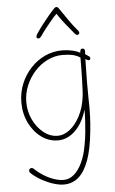

<svg xmlns="http://www.w3.org/2000/svg" viewBox="-68 -845 698 1165"><g transform="rotate(-5 281.5 -262.5)"><path d="M59 -242Q59 -302 80.5 -355Q102 -408 140 -449Q178 -490 227.5 -513Q277 -536 333 -536Q363 -536 392.5 -529.5Q422 -523 441 -512Q443 -527 446 -531.5Q449 -536 456 -536Q464 -536 468 -530.5Q472 -525 471 -514L470 -501Q490 -488 494.5 -484Q499 -480 499 -475Q499 -452 469 -471L468 -425Q467 -375 466.5 -326Q466 -277 467 -236Q469 -167 467 -120.5Q465 -74 460 -30Q450 74 425.5 142Q401 210 363 243Q325 276 273 276Q246 276 212 265.5Q178 255 144.5 237Q111 219 83 195Q76 189 73 185Q70 181 70 176Q70 171 72 167Q74 163 78 161Q82 159 86 159Q89 159 93.5 161Q98 163 102 168Q124 189 153.5 207.5Q183 226 215 237Q247 248 274 248Q309 248 338 223Q367 198 388.5 151Q410 104 420 40Q426 8 429.5 -27Q433 -62 435 -97.5Q437 -133 437 -167Q415 -88 367.5 -41Q320 6 261 6Q206 6 160 -27.5Q114 -61 86.5 -117.5Q59 -174 59 -242ZM261 -22Q301 -22 337 -51Q373 -80 398.5 -130Q424 -180 432 -242Q434 -254 435.5 -282Q437 -310 438 -345Q439 -380 439.5 -416.5Q440 -453 440 -483Q418 -497 393 -502.5Q368 -508 333 -508Q285 -508 241 -486.5Q197 -465 163 -427.5Q129 -390 109 -342Q89 -294 89 -242Q89 -184 113 -134Q137 -84 176.5 -53Q216 -22 261 -22ZM216 -635Q209 -625 202.5 -621.5Q196 -618 188 -624Q183 -628 185.5 -636Q188 -644 195 -654Q211 -678 230 -702.5Q249 -727 268.5 -750.5Q288 -774 307 -794Q310 -797 313.5 -799Q317 -801 321 -801Q326 -801 329.5 -798Q333 -795 336 -790Q362 -752 388 -714.5Q414 -677 436 -652Q445 -642 446 -636Q447 -630 442 -625Q437 -620 431 -621.5Q425 -623 417 -632Q392 -661 366 -694Q340 -727 318 -760Q303 -746 282.5 -721.5Q262 -697 243.5 -673Q225 -649 216 -635Z"/></g></svg>

Font: Playpen Sans Thin
Style: Regular
Weight: 250
Designer: Laura Meseguer, Veronika Burian, José Scaglione
Foundry: TypeTogether
Version: Version 1.001